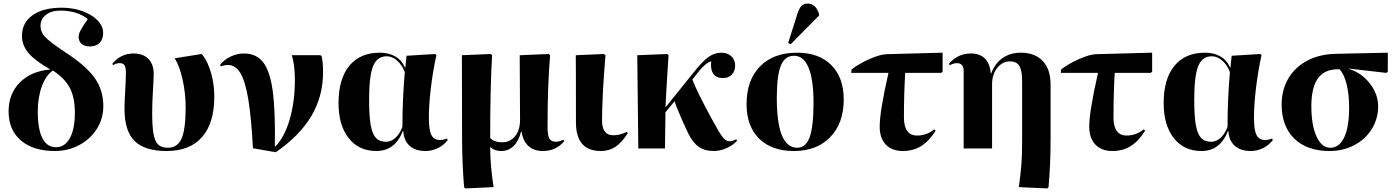

<svg xmlns="http://www.w3.org/2000/svg" viewBox="-20 -825 7764 1067"><path d="M284.2 14.2Q164.6 14.2 96.2 -44.4Q27.8 -103 27.8 -206.1Q27.8 -304.2 90.6 -366.9Q153.3 -429.7 259.8 -439Q175.8 -486.3 138.9 -529.8Q102.1 -573.2 102.1 -625Q102.1 -698.7 161.1 -740.5Q220.2 -782.2 323.2 -782.2Q384.8 -782.2 437.7 -763.2Q490.7 -744.1 522 -711.9Q553.2 -679.7 553.2 -642.1Q553.2 -606.9 533.7 -586.9Q514.2 -566.9 480 -566.9Q450.2 -566.9 433.6 -581.1Q417 -595.2 417 -621.1Q417 -635.3 427.7 -656.2Q438.5 -677.2 467.8 -719.2Q408.2 -766.1 315.9 -766.1Q265.6 -766.1 235.4 -742.7Q205.1 -719.2 205.1 -681.2Q205.1 -647 231.2 -619.1Q257.3 -591.3 341.8 -535.2Q458 -460 506.1 -392.1Q554.2 -324.2 554.2 -234.9Q554.2 -166.5 518.3 -109.1Q482.4 -51.8 420.4 -18.8Q358.4 14.2 284.2 14.2ZM291 -6.8Q340.3 -6.8 368.2 -57.4Q396 -107.9 396 -198.2Q396 -282.7 368.2 -336.2Q340.3 -389.6 273.9 -433.1Q235.4 -406.7 212.6 -345.2Q189.9 -283.7 189.9 -205.1Q189.9 -107.4 215.6 -57.1Q241.2 -6.8 291 -6.8Z M905.8 14.2Q783.7 14.2 727.8 -41.7Q671.9 -97.7 671.9 -219.2Q671.9 -256.8 675.8 -321.8Q679.7 -386.7 679.7 -420.9Q679.7 -450.2 672.1 -462.2Q664.6 -474.1 645 -474.1Q626 -474.1 608.9 -462.9L604 -470.2Q650.4 -527.8 722.7 -527.8Q774.9 -527.8 804.4 -498Q834 -468.3 834 -415Q834 -386.7 829.8 -318.4Q825.7 -250 825.7 -198.2Q825.7 -120.1 833.5 -79.1Q841.3 -38.1 859.6 -21Q877.9 -3.9 912.6 -3.9Q966.3 -3.9 989 -54.9Q1011.7 -106 1011.7 -229Q1011.7 -307.6 994.4 -384.3Q977.1 -460.9 950.7 -501L1099.6 -524.9L1106.9 -518.1Q1136.2 -479 1153.6 -417.2Q1170.9 -355.5 1170.9 -288.1Q1170.9 -140.6 1103 -63.2Q1035.2 14.2 905.8 14.2Z M1512.7 21 1385.7 -1Q1376.5 -172.9 1359.9 -272.9Q1343.3 -373 1316.2 -418.5Q1289.1 -463.9 1246.6 -463.9Q1228.5 -463.9 1207.5 -456.1L1202.6 -463.9Q1225.1 -493.2 1261.2 -510.5Q1297.4 -527.8 1335.4 -527.8Q1404.8 -527.8 1442.6 -478.8Q1480.5 -429.7 1495.6 -319.1Q1510.7 -208.5 1507.3 -11.2H1510.7Q1561.5 -63.5 1590.1 -161.9Q1618.7 -260.3 1618.7 -378.9Q1618.7 -465.8 1601.6 -518.1H1760.7L1767.6 -512.2Q1775.4 -478.5 1775.4 -424.8Q1775.4 -290 1710.4 -180.4Q1645.5 -70.8 1512.7 21Z M2071.3 14.2Q1974.1 14.2 1917.7 -57.4Q1861.3 -128.9 1861.3 -252Q1861.3 -386.2 1921.1 -459.2Q1981 -532.2 2091.3 -532.2Q2141.6 -532.2 2177.7 -510.7Q2213.9 -489.3 2230.5 -449.2H2232.4L2239.3 -515.1L2398.4 -524.9L2405.3 -518.1Q2385.7 -430.7 2374.5 -336.7Q2363.3 -242.7 2363.3 -170.9Q2363.3 -102.5 2377.4 -74.7Q2391.6 -46.9 2425.3 -46.9Q2442.4 -46.9 2463.4 -55.2L2468.3 -46.9Q2445.8 -17.6 2413.3 -1.7Q2380.9 14.2 2344.2 14.2Q2288.6 14.2 2256.3 -14.9Q2224.1 -43.9 2221.2 -96.2H2218.3Q2175.3 14.2 2071.3 14.2ZM2125.5 -37.1Q2153.3 -37.1 2177.7 -59.3Q2202.1 -81.5 2216.3 -120.1Q2216.3 -268.1 2229.5 -424.8Q2214.4 -463.9 2187 -488Q2159.7 -512.2 2129.4 -512.2Q2075.7 -512.2 2053.5 -457.8Q2031.2 -403.3 2031.2 -270Q2031.2 -179.2 2040.3 -129.4Q2049.3 -79.6 2069.3 -58.3Q2089.4 -37.1 2125.5 -37.1Z M2565.9 222.2 2559.1 215.8Q2547.9 75.2 2547.9 -55.2Q2547.9 -103 2547.4 -295.7Q2546.9 -488.3 2546.9 -518.1L2707 -524.9L2714.8 -518.1Q2704.1 -344.7 2704.1 -58.1Q2728 -34.2 2770 -34.2Q2815.4 -34.2 2842.8 -68.4Q2870.1 -102.5 2870.1 -159.2Q2870.1 -191.9 2869.1 -336.7Q2868.2 -481.4 2868.2 -518.1L3028.8 -524.9L3037.1 -518.1Q3022.9 -351.1 3022.9 -119.1Q3022.9 -72.3 3033.2 -54.7Q3043.5 -37.1 3069.8 -37.1Q3085 -37.1 3110.8 -47.9L3116.2 -41Q3070.8 14.2 2997.1 14.2Q2946.8 14.2 2916.5 -13.7Q2886.2 -41.5 2877.9 -95.2H2876Q2863.8 -43 2835.2 -14.4Q2806.6 14.2 2766.1 14.2Q2727.1 14.2 2706.1 -6.8H2704.1Q2704.1 94.7 2723.1 214.8Z M3319.3 14.2Q3180.7 14.2 3180.7 -145Q3180.7 -488.3 3179.7 -518.1L3336.4 -524.9L3344.7 -518.1Q3325.7 -285.6 3325.7 -155.8Q3325.7 -73.2 3387.7 -73.2Q3427.7 -73.2 3463.4 -92.8L3468.8 -85Q3435.1 -32.2 3400.1 -9Q3365.2 14.2 3319.3 14.2Z M3946.3 14.2Q3895.5 14.2 3862.5 -9.3Q3829.6 -32.7 3803.2 -86.9Q3749 -202.6 3728.5 -262.2L3678.2 -201.2L3675.3 0H3527.3L3521.5 -518.1L3688.5 -524.9L3695.3 -518.1Q3679.7 -277.3 3678.2 -228L3839.4 -428.2Q3884.8 -485.8 3918.2 -509Q3951.7 -532.2 3988.3 -532.2Q4022.5 -532.2 4043.9 -512.5Q4065.4 -492.7 4065.4 -460.9Q4065.4 -429.2 4046.9 -410.2Q4028.3 -391.1 3997.6 -391.1Q3960.9 -391.1 3943.8 -415.8Q3926.8 -440.4 3932.6 -483.9Q3918 -481.9 3896.5 -463.1Q3875 -444.3 3853.5 -416L3827.6 -382.8Q3854.5 -313.5 3930.7 -172.9Q3976.6 -87.9 3995.1 -64Q4013.7 -40 4034.7 -40Q4048.8 -40 4071.3 -50.8L4076.7 -43.9Q4055.2 -18.6 4018.8 -2.2Q3982.4 14.2 3946.3 14.2Z M4374 -579.1 4359.9 -585.9 4412.6 -752Q4421.9 -780.3 4434.6 -792.7Q4447.3 -805.2 4466.8 -805.2Q4514.6 -805.2 4531.7 -747.1V-738.8ZM4392.6 14.2Q4268.1 14.2 4198.5 -54.7Q4128.9 -123.5 4128.9 -246.1Q4128.9 -379.9 4203.6 -456.1Q4278.3 -532.2 4409.7 -532.2Q4531.2 -532.2 4600.1 -462.9Q4668.9 -393.6 4668.9 -272Q4668.9 -140.6 4594 -63.2Q4519 14.2 4392.6 14.2ZM4410.6 -3.9Q4458 -3.9 4479.5 -62.5Q4501 -121.1 4501 -253.9Q4501 -382.8 4473.4 -449Q4445.8 -515.1 4392.6 -515.1Q4341.8 -515.1 4319.3 -460Q4296.9 -404.8 4296.9 -279.8Q4296.9 -3.9 4410.6 -3.9Z M4997.6 14.2Q4937 14.2 4902.8 -21.5Q4868.7 -57.1 4868.7 -121.1Q4868.7 -206.1 4917.5 -419.9H4710.4L4712.4 -439Q4752.4 -470.7 4812.5 -497.1Q4872.6 -523.4 4907.7 -523.9L5218.3 -532.2V-426.8L5210.4 -419.9H5010.3Q5003.4 -299.3 5003.4 -172.9Q5003.4 -71.8 5076.7 -71.8Q5129.9 -71.8 5171.4 -106L5179.7 -99.1Q5142.6 -40 5098.6 -12.9Q5054.7 14.2 4997.6 14.2Z M5799.3 222.2 5642.1 214.8Q5653.3 130.4 5656.7 81.8Q5660.2 33.2 5660.2 -40V-373Q5660.2 -433.6 5644.8 -458.7Q5629.4 -483.9 5592.3 -483.9Q5550.3 -483.9 5521.7 -447.3Q5493.2 -410.6 5493.2 -356.9V0H5335.4V-429.2Q5335.4 -474.1 5298.3 -474.1Q5279.8 -474.1 5258.3 -462.9L5253.4 -470.2Q5302.7 -527.8 5375 -527.8Q5476.1 -527.8 5486.3 -416L5488.3 -417Q5508.3 -471.7 5551.3 -502Q5594.2 -532.2 5652.3 -532.2Q5731.9 -532.2 5775.1 -485.8Q5818.4 -439.5 5818.4 -355V-49.8Q5818.4 84 5807.1 215.8Z M6162.1 14.2Q6101.6 14.2 6067.4 -21.5Q6033.2 -57.1 6033.2 -121.1Q6033.2 -206.1 6082 -419.9H5875L5877 -439Q5917 -470.7 5977.1 -497.1Q6037.1 -523.4 6072.3 -523.9L6382.8 -532.2V-426.8L6375 -419.9H6174.8Q6168 -299.3 6168 -172.9Q6168 -71.8 6241.2 -71.8Q6294.4 -71.8 6335.9 -106L6344.2 -99.1Q6307.1 -40 6263.2 -12.9Q6219.2 14.2 6162.1 14.2Z M6656.7 14.2Q6559.6 14.2 6503.2 -57.4Q6446.8 -128.9 6446.8 -252Q6446.8 -386.2 6506.6 -459.2Q6566.4 -532.2 6676.8 -532.2Q6727.1 -532.2 6763.2 -510.7Q6799.3 -489.3 6815.9 -449.2H6817.9L6824.7 -515.1L6983.9 -524.9L6990.7 -518.1Q6971.2 -430.7 6960 -336.7Q6948.7 -242.7 6948.7 -170.9Q6948.7 -102.5 6962.9 -74.7Q6977.1 -46.9 7010.7 -46.9Q7027.8 -46.9 7048.8 -55.2L7053.7 -46.9Q7031.2 -17.6 6998.8 -1.7Q6966.3 14.2 6929.7 14.2Q6874 14.2 6841.8 -14.9Q6809.6 -43.9 6806.6 -96.2H6803.7Q6760.7 14.2 6656.7 14.2ZM6710.9 -37.1Q6738.8 -37.1 6763.2 -59.3Q6787.6 -81.5 6801.8 -120.1Q6801.8 -268.1 6814.9 -424.8Q6799.8 -463.9 6772.5 -488Q6745.1 -512.2 6714.8 -512.2Q6661.1 -512.2 6638.9 -457.8Q6616.7 -403.3 6616.7 -270Q6616.7 -179.2 6625.7 -129.4Q6634.8 -79.6 6654.8 -58.3Q6674.8 -37.1 6710.9 -37.1Z M7368.7 14.2Q7243.7 14.2 7173.1 -54.4Q7102.5 -123 7102.5 -244.1Q7102.5 -326.2 7140.1 -389.6Q7177.7 -453.1 7246.3 -488.8Q7314.9 -524.4 7405.3 -525.9L7692.4 -532.2V-426.8L7684.6 -419.9L7476.6 -443.8V-441.9Q7545.9 -420.9 7592.3 -361.6Q7638.7 -302.2 7638.7 -233.9Q7638.7 -165 7603.3 -107.9Q7567.9 -50.8 7505.9 -18.3Q7443.8 14.2 7368.7 14.2ZM7372.6 -3.9Q7422.9 -3.9 7450.2 -61.8Q7477.5 -119.6 7477.5 -228Q7477.5 -301.8 7463.4 -357.7Q7449.2 -413.6 7424.3 -439.9H7414.6Q7340.3 -439.9 7304 -389.2Q7267.6 -338.4 7267.6 -234.9Q7267.6 -129.9 7296.1 -66.9Q7324.7 -3.9 7372.6 -3.9Z"/></svg>

Font: Display Regular
Style: Bold
Weight: 700
Designer: Latin by Veronika Burian and Jose Scaglione. Greek by Irene Vlachou. Cyrillic by Vera Evstafieva.
Foundry: TypeTogether
Version: Version 3.002